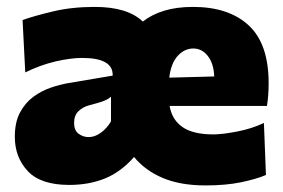

<svg xmlns="http://www.w3.org/2000/svg" viewBox="-20 -536 841 570"><path d="M185.5 13Q101 13 62.5 -28Q24 -69 24 -130Q24 -173.5 39.5 -202.2Q55 -231 79.2 -248.8Q103.5 -266.5 130.8 -275.8Q158 -285 181 -289L314.5 -311.5Q316.5 -364 224 -364Q189.5 -364 144.5 -353.5Q99.5 -343 55 -321L47 -476.5Q82 -489 137.8 -502.2Q193.5 -515.5 261.5 -515.5Q358.5 -515.5 404 -472Q430.5 -493 467.5 -504.2Q504.5 -515.5 553 -515.5Q659 -515.5 718.2 -460.8Q777.5 -406 777.5 -289.5Q777.5 -268.5 776.2 -252.8Q775 -237 772.5 -221.5H483.5Q490.5 -180.5 521.8 -158.8Q553 -137 613.5 -137Q640 -137 684 -145.5Q728 -154 763.5 -171L769.5 -16.5Q740 -4 695 5.2Q650 14.5 590 14.5Q515.5 14.5 463 -7.8Q410.5 -30 378 -70Q338.5 -25 291.2 -6Q244 13 185.5 13ZM554 -392Q527.5 -392 507.5 -370Q487.5 -348 482.5 -305.5L616 -309Q614.5 -347.5 597 -369.8Q579.5 -392 554 -392ZM243 -129Q261.5 -129 279.2 -141.8Q297 -154.5 309.5 -175.5V-249Q302 -242 289.2 -236.8Q276.5 -231.5 245 -223.5Q226 -218.5 213 -206Q200 -193.5 200 -171.5Q200 -148.5 213.5 -138.8Q227 -129 243 -129Z"/></svg>

Font: Heraclito ExtraBold
Style: Regular
Weight: 800
Designer: Kostas Bartsokas (font) & Cristiano Sobral (main changes)
Foundry: Kostas Bartsokas (font) & Cristiano Sobral (main changes)
Version: Version 1.00;July 8, 2020;FontCreator 13.0.0.2655 64-bit